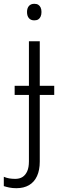

<svg xmlns="http://www.w3.org/2000/svg" viewBox="-69 -749 311 1009"><path d="M17 240Q-4 240 -20.5 236.5Q-37 233 -49 229V180Q-35 186 -20.5 188.5Q-6 191 11 191Q34 191 49.5 181Q65 171 74 151Q83 131 83 99V-250H8V-298H83V-532H140V-298H216V-250H140V100Q140 145 125.5 176.5Q111 208 83.5 224Q56 240 17 240ZM73 -686Q73 -706 83 -717.5Q93 -729 111 -729Q124 -729 132 -724Q140 -719 144.5 -709.5Q149 -700 149 -686Q149 -672 144.5 -662Q140 -652 132 -647Q124 -642 111 -642Q93 -642 83 -653.5Q73 -665 73 -686Z"/></svg>

Font: Noto Sans Display Light
Style: Regular
Weight: 300
Designer: Monotype Design Team
Foundry: Monotype Imaging Inc.
Version: Version 2.003